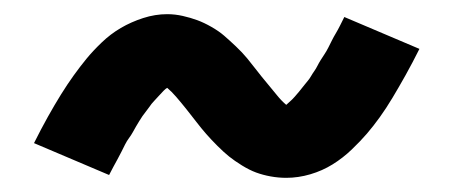

<svg xmlns="http://www.w3.org/2000/svg" viewBox="-20 -434 640 271"><path d="M384 -183Q373 -183 362 -185Q351 -187 341.5 -190.5Q332 -194 321.5 -200.5Q311 -207 303.5 -213Q296 -219 287 -228Q278 -237 271 -245Q264 -253 257.5 -261.5Q251 -270 243 -280Q235 -290 228.5 -297.5Q222 -305 216 -310Q214 -309 211 -306Q208 -303 204 -298.5Q200 -294 198 -292Q196 -290 194 -287.5Q192 -285 190 -282Q188 -279 185.5 -276Q183 -273 181 -270Q179 -267 176.5 -263Q174 -259 172 -255.5Q170 -252 167.5 -247.5Q165 -243 162 -239Q159 -235 156.5 -230Q154 -225 151.5 -220Q149 -215 146 -209.5Q143 -204 140 -198.5Q137 -193 134 -187L28 -232Q38 -252 47.5 -269Q57 -286 66 -300.5Q75 -315 84 -327.5Q93 -340 102 -351Q111 -362 123.5 -374Q136 -386 150.5 -394.5Q165 -403 182 -408.5Q199 -414 216 -414Q227 -414 238 -411.5Q249 -409 258.5 -405.5Q268 -402 278.5 -396Q289 -390 296.5 -383.5Q304 -377 313 -368.5Q322 -360 329 -351.5Q336 -343 342.5 -334.5Q349 -326 357 -316.5Q365 -307 371 -299.5Q377 -292 384 -286Q386 -288 389 -290.5Q392 -293 396 -297.5Q400 -302 402 -304.5Q404 -307 406 -309.5Q408 -312 410 -314.5Q412 -317 414.5 -320Q417 -323 419 -326.5Q421 -330 423.5 -333.5Q426 -337 428 -341Q430 -345 432.5 -349Q435 -353 438 -357.5Q441 -362 443.5 -367Q446 -372 448.5 -377Q451 -382 454 -387Q457 -392 460 -398Q463 -404 466 -410L572 -365Q562 -345 552.5 -328Q543 -311 534 -296Q525 -281 516 -268.5Q507 -256 498 -245.5Q489 -235 476.5 -223Q464 -211 449.5 -202Q435 -193 418 -188Q401 -183 384 -183Z"/></svg>

Font: Iosevka Custom Extended
Style: Bold
Weight: 700
Width: 7
Monospace: yes
Designer: Belleve Invis
Foundry: Belleve Invis
Version: Version 11.2.4; ttfautohint (v1.8.4)